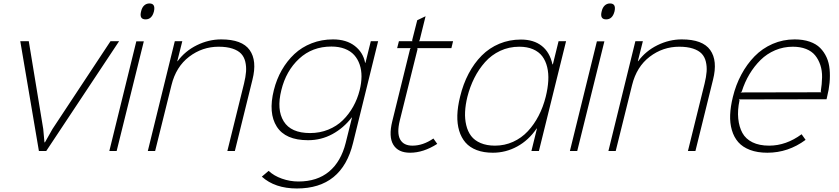

<svg xmlns="http://www.w3.org/2000/svg" viewBox="-20 -866 4810 1101"><path d="M613.8 -629.9H663.1L245.1 0H203.1L96.2 -629.9H145L228 -126L234.9 -49.8H237.8L280.8 -126Z M804.7 -628.9 648.9 0H606.9L761.7 -628.9ZM836.9 -846.2Q873 -846.2 862.8 -800.8Q851.1 -754.9 814.9 -754.9Q777.3 -754.9 789.1 -800.8Q793.9 -822.8 806.6 -834.5Q819.3 -846.2 836.9 -846.2Z M1427.7 -409.2 1326.7 0H1283.7L1379.4 -387.2Q1388.7 -425.3 1390.9 -455.1Q1393.1 -484.9 1386.5 -512.5Q1379.9 -540 1362.5 -558.3Q1345.2 -576.7 1312.7 -587.4Q1280.3 -598.1 1233.4 -598.1Q1140.1 -598.1 1064.7 -540.8Q989.3 -483.4 963.4 -377.9L869.6 0H827.6L982.4 -629.9H1025.4L996.6 -515.1H998.5Q1041.5 -573.7 1109.1 -606.9Q1176.8 -640.1 1248.5 -640.1Q1368.2 -640.1 1411.6 -579.1Q1455.1 -518.1 1427.7 -409.2Z M2042.5 -349.1Q2052.7 -390.1 2053 -427.2Q2053.2 -464.4 2042.5 -495.8Q2031.7 -527.3 2011.2 -550.3Q1990.7 -573.2 1957.3 -586.2Q1923.8 -599.1 1880.4 -599.1Q1770.5 -599.1 1695.3 -529.3Q1620.1 -459.5 1593.3 -349.1Q1565.4 -237.3 1606.9 -170.2Q1648.4 -103 1758.3 -103Q1814 -103 1862.3 -122.6Q1910.6 -142.1 1945.6 -176.3Q1980.5 -210.4 2005.1 -254.4Q2029.8 -298.3 2042.5 -349.1ZM2106.4 -629.9H2148.4L2004.4 -45.9Q1940.9 214.8 1682.6 214.8Q1556.6 214.8 1481.4 147L1520.5 113.8Q1550.3 142.1 1596.4 158.4Q1642.6 174.8 1691.4 174.8Q1798.8 174.8 1867.2 117.7Q1935.5 60.5 1962.4 -46.9L1998.5 -191.9H1996.6Q1950.2 -131.8 1886 -96.9Q1821.8 -62 1746.6 -62Q1616.7 -62 1567.1 -139.9Q1517.6 -217.8 1550.3 -349.1Q1565.9 -411.6 1595.9 -464.1Q1626 -516.6 1668.2 -556.2Q1710.4 -595.7 1767.3 -617.9Q1824.2 -640.1 1889.6 -640.1Q1965.8 -640.1 2014.2 -602.8Q2062.5 -565.4 2073.7 -505.9H2075.7Z M2465.3 -71.8 2487.3 -41Q2408.2 9.8 2331.5 9.8Q2263.2 9.8 2235.4 -36.1Q2207.5 -82 2229.5 -170.9L2331.5 -585L2335.4 -589.8H2257.3L2267.6 -629.9H2345.2L2343.3 -634.8L2372.6 -750L2420.4 -772.9L2386.2 -634.8L2382.3 -629.9H2578.1L2568.4 -589.8H2372.6L2374.5 -585L2272.5 -174.8Q2254.9 -103 2274.4 -66.9Q2293.9 -30.8 2345.2 -30.8Q2405.8 -30.8 2465.3 -71.8Z M3109.4 -311Q3121.6 -359.9 3124 -402.6Q3126.5 -445.3 3117.7 -481.4Q3108.9 -517.6 3089.4 -543.5Q3069.8 -569.3 3036.4 -583.7Q3002.9 -598.1 2958 -598.1Q2898.9 -598.1 2848.4 -574.5Q2797.9 -550.8 2761.5 -509.8Q2725.1 -468.8 2700 -418.7Q2674.8 -368.7 2660.2 -311Q2648.9 -265.1 2647 -224.6Q2645 -184.1 2653.6 -148.2Q2662.1 -112.3 2681.6 -86.4Q2701.2 -60.5 2736.1 -45.7Q2771 -30.8 2818.4 -30.8Q2873.5 -30.8 2922.1 -52.7Q2970.7 -74.7 3006.8 -113.5Q3043 -152.3 3068.8 -202.4Q3094.7 -252.4 3109.4 -311ZM3226.1 -629.9 3070.3 0H3027.3L3059.1 -128.9H3057.1Q3011.7 -62 2946 -26.1Q2880.4 9.8 2806.2 9.8Q2753.4 9.8 2713.6 -5.4Q2673.8 -20.5 2649.4 -48.6Q2625 -76.7 2613 -116.5Q2601.1 -156.2 2602.5 -205.1Q2604 -253.9 2618.2 -311Q2635.7 -383.8 2667.2 -443.6Q2698.7 -503.4 2742.4 -547.4Q2786.1 -591.3 2843.5 -615.2Q2900.9 -639.2 2967.3 -639.2Q3040.5 -639.2 3086.7 -602.8Q3132.8 -566.4 3147.9 -497.1H3150.4L3183.1 -629.9Z M3445.8 -628.9 3290 0H3248L3402.8 -628.9ZM3478 -846.2Q3514.2 -846.2 3503.9 -800.8Q3492.2 -754.9 3456.1 -754.9Q3418.5 -754.9 3430.2 -800.8Q3435.1 -822.8 3447.8 -834.5Q3460.4 -846.2 3478 -846.2Z M4068.8 -409.2 3967.8 0H3924.8L4020.5 -387.2Q4029.8 -425.3 4032 -455.1Q4034.2 -484.9 4027.6 -512.5Q4021 -540 4003.7 -558.3Q3986.3 -576.7 3953.9 -587.4Q3921.4 -598.1 3874.5 -598.1Q3781.2 -598.1 3705.8 -540.8Q3630.4 -483.4 3604.5 -377.9L3510.7 0H3468.8L3623.5 -629.9H3666.5L3637.7 -515.1H3639.6Q3682.6 -573.7 3750.2 -606.9Q3817.9 -640.1 3889.6 -640.1Q4009.3 -640.1 4052.7 -579.1Q4096.2 -518.1 4068.8 -409.2Z M4226.6 -335.9 4690.4 -336.9 4686.5 -340.8Q4693.4 -384.3 4694.1 -422.6Q4694.8 -460.9 4684.1 -493.2Q4673.3 -525.4 4654.1 -548.8Q4634.8 -572.3 4602.3 -585.2Q4569.8 -598.1 4526.4 -598.1Q4472.7 -598.1 4425 -577.9Q4377.4 -557.6 4341.3 -522Q4305.2 -486.3 4277.8 -440.7Q4250.5 -395 4233.4 -340.8ZM4722.7 -310.1 4719.7 -296.9 4216.8 -295.9 4220.7 -291Q4208.5 -233.9 4213.4 -186Q4218.3 -138.2 4237.1 -103.8Q4255.9 -69.3 4294.9 -50Q4334 -30.8 4390.6 -30.8Q4487.8 -30.8 4576.7 -96.2L4599.6 -64Q4500 9.8 4380.4 9.8Q4323.2 9.8 4280.8 -6.3Q4238.3 -22.5 4213.4 -51Q4188.5 -79.6 4176.8 -119.9Q4165 -160.2 4167 -207.5Q4168.9 -254.9 4182.6 -310.1Q4199.2 -378.9 4231 -438.2Q4262.7 -497.6 4306.9 -543Q4351.1 -588.4 4410.4 -614.3Q4469.7 -640.1 4536.6 -640.1Q4585.4 -640.1 4622.8 -627.2Q4660.2 -614.3 4683.1 -591.1Q4706.1 -567.9 4720 -537.1Q4733.9 -506.3 4737.3 -468.8Q4740.7 -431.2 4737.1 -391.8Q4733.4 -352.5 4722.7 -310.1Z"/></svg>

Font: Sinkin Sans 200 X Light Italic
Style: Regular
Weight: 200
Italic angle: -112°
Designer: Keith Bates
Foundry: K-Type
Version: Sinkin Sans (version 1.0)  by Keith Bates   •   © 2014   www